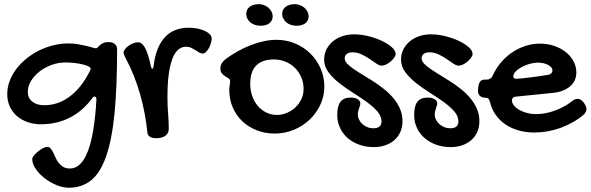

<svg xmlns="http://www.w3.org/2000/svg" viewBox="-20 -586 2790 907"><path d="M304.2 -380.9Q327.6 -380.9 348.6 -377.2Q369.6 -373.5 386.7 -369.4Q403.8 -365.2 416 -361.6Q428.2 -357.9 433.6 -357.9Q438 -357.9 441.9 -362.5Q445.8 -367.2 451.7 -372.6Q457.5 -377.9 467.3 -382.6Q477.1 -387.2 493.2 -387.2Q511.7 -387.2 522.5 -377.7Q533.2 -368.2 533.2 -354Q533.2 -175.3 521 -50.5Q508.8 74.2 481.4 152.3Q454.1 230.5 410.6 265.6Q367.2 300.8 305.2 300.8Q276.9 300.8 246.3 288.1Q215.8 275.4 190.4 255.6Q165 235.8 148.7 211.9Q132.3 188 132.3 166Q132.3 158.7 140.1 148.9Q147.9 139.2 159.2 129.9Q170.4 120.6 182.6 114.3Q194.8 107.9 203.6 107.9Q212.9 107.9 219.2 115.5Q225.6 123 231.2 134.3Q236.8 145.5 242.7 158.9Q248.5 172.4 257.3 183.6Q266.1 194.8 278.8 202.4Q291.5 210 310.5 210Q417 210 435.5 -115.2Q435.5 -129.9 427.2 -129.9Q420.4 -129.9 416.5 -123Q370.6 -61 309.3 -30Q248 1 173.3 1Q138.7 1 109.4 -9.5Q80.1 -20 58.8 -38.8Q37.6 -57.6 25.9 -83.7Q14.2 -109.9 14.2 -141.1Q14.2 -171.9 25.1 -201.9Q36.1 -231.9 55.9 -258.5Q75.7 -285.2 103 -307.6Q130.4 -330.1 162.6 -346.4Q194.8 -362.8 230.7 -371.8Q266.6 -380.9 304.2 -380.9ZM188.5 -88.9Q255.4 -88.9 311 -131.1Q366.7 -173.3 406.2 -253.9Q407.2 -256.8 407.7 -258.5Q408.2 -260.3 408.2 -262.2Q408.2 -267.1 397.9 -272.5Q387.7 -277.8 371.1 -281.7Q354.5 -285.6 333.3 -288.3Q312 -291 290.5 -291Q255.9 -291 223.6 -279.3Q191.4 -267.6 166.5 -248Q141.6 -228.5 126.5 -203.6Q111.3 -178.7 111.3 -151.9Q111.3 -123 132.6 -106Q153.8 -88.9 188.5 -88.9Z M859.4 -365.2Q841.3 -365.2 827.6 -355.7Q814 -346.2 804.2 -329.3Q794.4 -312.5 788.1 -289.8Q781.7 -267.1 777.8 -240.2Q773.9 -213.4 772.5 -184.1Q771 -154.8 771 -125Q771 -85.9 774.2 -48.1Q777.3 -10.3 777.3 22Q777.3 43 761.7 54.9Q746.1 66.9 717.3 66.9Q711.9 66.9 705.1 65.9Q698.2 64.9 692.1 62Q686 59.1 681.4 54Q676.8 48.8 676.3 40Q671.9 -2.9 663.6 -47.9Q655.3 -92.8 642.8 -137.5Q630.4 -182.1 613 -226.1Q595.7 -270 573.2 -312Q569.3 -319.3 566.7 -325.7Q564 -332 564 -337.9Q564 -345.2 570.6 -353.8Q577.1 -362.3 587.2 -369.6Q597.2 -377 609.1 -381.6Q621.1 -386.2 632.3 -386.2Q650.9 -386.2 665 -360.6Q679.2 -335 691.4 -278.8Q693.8 -269 695.3 -265.1Q696.8 -261.2 699.2 -261.2Q704.6 -261.2 706.1 -277.8Q711.9 -324.2 726.1 -357.7Q740.2 -391.1 761.5 -412.8Q782.7 -434.6 810.3 -444.8Q837.9 -455.1 871.1 -455.1Q890.1 -455.1 909.7 -451.7Q929.2 -448.2 944.8 -441.4Q960.4 -434.6 970.2 -424.8Q980 -415 980 -402.8Q980 -394 976.3 -382.1Q972.7 -370.1 966.8 -359.1Q960.9 -348.1 953.4 -340.6Q945.8 -333 938 -333Q929.2 -333 920.9 -338.1Q912.6 -343.3 903.1 -349.1Q893.6 -355 883.1 -360.1Q872.6 -365.2 859.4 -365.2Z M1063 -162.1Q1063 -170.4 1064.9 -180.7Q1066.9 -190.9 1066.9 -203.1Q1066.9 -211.4 1059.8 -215.8Q1052.7 -220.2 1043.9 -225.6Q1035.2 -231 1028.1 -239.3Q1021 -247.6 1021 -263.2Q1021 -274.4 1027.1 -285.6Q1033.2 -296.9 1044.9 -306.2Q1073.7 -327.6 1104.7 -344.7Q1135.7 -361.8 1166.7 -373.5Q1197.8 -385.3 1228 -391.6Q1258.3 -397.9 1286.1 -397.9Q1333 -397.9 1374.3 -380.6Q1415.5 -363.3 1446 -333.3Q1476.6 -303.2 1494.4 -262.9Q1512.2 -222.7 1512.2 -176.8Q1512.2 -131.8 1493.4 -91.6Q1474.6 -51.3 1442.9 -21Q1411.1 9.3 1368.4 27.1Q1325.7 44.9 1278.3 44.9Q1231.9 44.9 1192.4 29.3Q1152.8 13.7 1124 -13.9Q1095.2 -41.5 1079.1 -79.3Q1063 -117.2 1063 -162.1ZM1289.1 -43Q1309.6 -43 1331.5 -51.3Q1353.5 -59.6 1371.8 -75.4Q1390.1 -91.3 1402.1 -114.3Q1414.1 -137.2 1414.1 -166Q1414.1 -195.3 1403.3 -220.7Q1392.6 -246.1 1373.8 -264.9Q1355 -283.7 1329.3 -294.4Q1303.7 -305.2 1273.9 -305.2Q1219.7 -305.2 1190.9 -277.1Q1162.1 -249 1162.1 -190.9Q1162.1 -159.2 1171.6 -132.1Q1181.2 -105 1198.2 -85.2Q1215.3 -65.4 1238.5 -54.2Q1261.7 -43 1289.1 -43ZM1210.9 -464.4Q1196.8 -464.4 1184.3 -468.5Q1171.9 -472.7 1162.8 -480.2Q1153.8 -487.8 1148.4 -498Q1143.1 -508.3 1143.1 -520.5Q1143.1 -541 1159.4 -553.7Q1175.8 -566.4 1203.1 -566.4Q1215.8 -566.4 1227.5 -561.8Q1239.3 -557.1 1248.3 -549.3Q1257.3 -541.5 1262.7 -531Q1268.1 -520.5 1268.1 -509.3Q1268.1 -488.3 1252.7 -476.3Q1237.3 -464.4 1210.9 -464.4ZM1380.9 -464.4Q1366.7 -464.4 1354.2 -468.5Q1341.8 -472.7 1332.8 -480.2Q1323.7 -487.8 1318.4 -498Q1313 -508.3 1313 -520.5Q1313 -541 1329.3 -553.7Q1345.7 -566.4 1373 -566.4Q1385.7 -566.4 1397.5 -561.8Q1409.2 -557.1 1418.2 -549.3Q1427.2 -541.5 1432.6 -531Q1438 -520.5 1438 -509.3Q1438 -488.3 1422.6 -476.3Q1407.2 -464.4 1380.9 -464.4Z M1652.3 -423.8Q1685.1 -423.8 1719.7 -415.3Q1754.4 -406.7 1783.2 -393.3Q1812 -379.9 1830.6 -363.3Q1849.1 -346.7 1849.1 -331.1Q1849.1 -323.2 1842.3 -313.7Q1835.4 -304.2 1825.7 -295.7Q1815.9 -287.1 1804.4 -281.5Q1793 -275.9 1784.2 -275.9Q1772.5 -275.9 1758.1 -285.6Q1743.7 -295.4 1726.3 -307.4Q1709 -319.3 1688.5 -329.1Q1668 -338.9 1644 -338.9Q1628.4 -338.9 1618.4 -331.3Q1608.4 -323.7 1608.4 -310.1Q1608.4 -297.9 1620.1 -285.4Q1631.8 -272.9 1651.1 -259.8Q1670.4 -246.6 1694.8 -231.9Q1719.2 -217.3 1744.9 -200.7Q1770.5 -184.1 1794.9 -164.6Q1819.3 -145 1838.6 -122.1Q1857.9 -99.1 1869.6 -72Q1881.3 -44.9 1881.3 -13.2Q1881.3 14.2 1871.6 36.6Q1861.8 59.1 1843.8 75.2Q1825.7 91.3 1800.8 100.1Q1775.9 108.9 1746.1 108.9Q1708.5 108.9 1676.8 97.4Q1645 85.9 1622.1 65.9Q1599.1 45.9 1586.2 18.1Q1573.2 -9.8 1573.2 -43Q1573.2 -85.9 1588.6 -105.5Q1604 -125 1637.2 -125Q1657.7 -125 1669.9 -117.2Q1682.1 -109.4 1682.1 -98.1Q1682.1 -92.3 1680.2 -86.2Q1678.2 -80.1 1676 -73.5Q1673.8 -66.9 1672.1 -59.6Q1670.4 -52.2 1670.4 -44.9Q1670.4 -32.2 1676.3 -20.5Q1682.1 -8.8 1692.1 0.2Q1702.1 9.3 1715.3 14.6Q1728.5 20 1743.2 20Q1782.2 20 1782.2 -12.2Q1782.2 -37.6 1762.2 -60.3Q1742.2 -83 1711.9 -104.7Q1681.6 -126.5 1646.7 -148.4Q1611.8 -170.4 1581.5 -194.3Q1551.3 -218.3 1531.2 -245.4Q1511.2 -272.5 1511.2 -304.2Q1511.2 -330.6 1522.2 -352.5Q1533.2 -374.5 1552.2 -390.4Q1571.3 -406.2 1596.9 -415Q1622.6 -423.8 1652.3 -423.8Z M2015.6 -423.8Q2048.3 -423.8 2083 -415.3Q2117.7 -406.7 2146.5 -393.3Q2175.3 -379.9 2193.8 -363.3Q2212.4 -346.7 2212.4 -331.1Q2212.4 -323.2 2205.6 -313.7Q2198.7 -304.2 2189 -295.7Q2179.2 -287.1 2167.7 -281.5Q2156.2 -275.9 2147.5 -275.9Q2135.7 -275.9 2121.3 -285.6Q2106.9 -295.4 2089.6 -307.4Q2072.3 -319.3 2051.8 -329.1Q2031.2 -338.9 2007.3 -338.9Q1991.7 -338.9 1981.7 -331.3Q1971.7 -323.7 1971.7 -310.1Q1971.7 -297.9 1983.4 -285.4Q1995.1 -272.9 2014.4 -259.8Q2033.7 -246.6 2058.1 -231.9Q2082.5 -217.3 2108.2 -200.7Q2133.8 -184.1 2158.2 -164.6Q2182.6 -145 2201.9 -122.1Q2221.2 -99.1 2232.9 -72Q2244.6 -44.9 2244.6 -13.2Q2244.6 14.2 2234.9 36.6Q2225.1 59.1 2207 75.2Q2189 91.3 2164.1 100.1Q2139.2 108.9 2109.4 108.9Q2071.8 108.9 2040 97.4Q2008.3 85.9 1985.4 65.9Q1962.4 45.9 1949.5 18.1Q1936.5 -9.8 1936.5 -43Q1936.5 -85.9 1951.9 -105.5Q1967.3 -125 2000.5 -125Q2021 -125 2033.2 -117.2Q2045.4 -109.4 2045.4 -98.1Q2045.4 -92.3 2043.5 -86.2Q2041.5 -80.1 2039.3 -73.5Q2037.1 -66.9 2035.4 -59.6Q2033.7 -52.2 2033.7 -44.9Q2033.7 -32.2 2039.6 -20.5Q2045.4 -8.8 2055.4 0.2Q2065.4 9.3 2078.6 14.6Q2091.8 20 2106.4 20Q2145.5 20 2145.5 -12.2Q2145.5 -37.6 2125.5 -60.3Q2105.5 -83 2075.2 -104.7Q2044.9 -126.5 2010 -148.4Q1975.1 -170.4 1944.8 -194.3Q1914.6 -218.3 1894.5 -245.4Q1874.5 -272.5 1874.5 -304.2Q1874.5 -330.6 1885.5 -352.5Q1896.5 -374.5 1915.5 -390.4Q1934.6 -406.2 1960.2 -415Q1985.8 -423.8 2015.6 -423.8Z M2680.7 -106.9Q2694.8 -119.1 2708.5 -119.1Q2716.3 -119.1 2722.7 -115.2Q2729 -111.3 2736.8 -103Q2744.1 -91.8 2747.3 -84.7Q2750.5 -77.6 2750.5 -70.8Q2750.5 -56.2 2735.8 -43Q2712.4 -23.4 2685.1 -8.1Q2657.7 7.3 2627.9 18.1Q2598.1 28.8 2566.4 34.4Q2534.7 40 2503.4 40Q2463.9 40 2429.2 30Q2394.5 20 2367.4 1.5Q2340.3 -17.1 2321.8 -43.2Q2303.2 -69.3 2295.4 -102.1Q2291 -115.7 2287.4 -119.9Q2283.7 -124 2275.4 -124Q2257.3 -124 2247.6 -132.8Q2237.8 -141.6 2237.8 -158.2Q2237.8 -165 2238.8 -167L2239.7 -176.8Q2242.2 -194.3 2249.3 -202.1Q2256.3 -210 2271.5 -210H2278.8Q2299.3 -210 2307.6 -229Q2322.8 -262.7 2346.2 -290.5Q2369.6 -318.4 2398.9 -338.1Q2428.2 -357.9 2461.7 -368.9Q2495.1 -379.9 2529.8 -379.9Q2565.9 -379.9 2597.4 -369.4Q2628.9 -358.9 2652.3 -340.3Q2675.8 -321.8 2689.2 -296.9Q2702.6 -272 2702.6 -243.2Q2702.6 -223.1 2694.8 -206.5Q2687 -189.9 2672.4 -177.5Q2657.7 -165 2637 -157.2Q2616.2 -149.4 2589.8 -147L2420.4 -129.9Q2410.6 -129.9 2404.5 -125Q2398.4 -120.1 2398.4 -111.8Q2398.4 -99.1 2408 -87.4Q2417.5 -75.7 2433.3 -66.7Q2449.2 -57.6 2470 -52.2Q2490.7 -46.9 2512.7 -46.9Q2533.7 -46.9 2555.9 -51Q2578.1 -55.2 2599.9 -63Q2621.6 -70.8 2642.1 -81.8Q2662.6 -92.8 2680.7 -106.9ZM2571.8 -232.9Q2579.1 -234.4 2584.5 -240Q2589.8 -245.6 2589.8 -253.9Q2589.8 -261.2 2584.5 -267.6Q2579.1 -273.9 2569.8 -279.1Q2560.5 -284.2 2548.3 -287.1Q2536.1 -290 2522.5 -290Q2502.4 -290 2481.4 -284.2Q2460.4 -278.3 2443.4 -268.8Q2426.3 -259.3 2415.5 -247.8Q2404.8 -236.3 2404.8 -225.1Q2404.8 -213.9 2418.5 -213.9Q2426.8 -213.9 2445.3 -215.8Q2463.9 -217.8 2486.3 -220.5Q2508.8 -223.1 2531.7 -226.6Q2554.7 -230 2571.8 -232.9Z"/></svg>

Font: Gochi Hand Cyrillic
Style: Regular
Weight: 400
Designer: Juan Pablo del Peral; Denis Ignatov
Foundry: Juan Pablo del Peral; Denis Ignatov
Version: Version 1.00 June 29, 2018, initial release